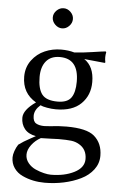

<svg xmlns="http://www.w3.org/2000/svg" viewBox="-59 -690 618 969"><g transform="rotate(5 249.5 -205.0)"><path d="M321.8 -284.2Q321.8 -400.9 226.1 -400.9Q180.7 -400.9 156.7 -371.8Q132.8 -342.8 132.8 -292Q132.8 -232.9 154.5 -204.3Q176.3 -175.8 233.9 -175.8Q283.2 -175.8 302.5 -202.9Q321.8 -230 321.8 -284.2ZM399.9 -289.1Q399.9 -222.2 356.2 -179.2Q312.5 -136.2 229 -136.2Q207 -136.2 183.6 -140.4Q160.2 -144.5 149.9 -149.9Q120.1 -124 120.1 -94.2Q120.1 -65.4 136 -56.2Q151.9 -46.9 178.2 -46.9Q178.7 -46.9 207 -48.8Q249 -54.2 290 -54.2Q392.6 -54.2 431.2 -21Q473.1 15.1 473.1 78.1Q473.1 117.2 449.5 148.4Q425.8 179.7 386.7 198.7Q347.7 217.8 300.8 227.8Q253.9 237.8 204.1 237.8Q174.3 237.8 146 231.9Q117.7 226.1 91.1 213.6Q64.5 201.2 48.3 178Q32.2 154.8 32.2 124Q32.2 110.4 38.8 91.6Q45.4 72.8 55.2 58.1Q66.9 49.3 81.8 40Q96.7 30.8 116 20.5Q135.3 10.3 140.1 7.3Q101.6 0.5 82.8 -22.9Q64 -46.4 64 -79.1Q64 -119.1 126 -162.1Q55.2 -203.1 55.2 -287.1Q55.2 -334.5 81.5 -369.9Q107.9 -405.3 147 -422.1Q186 -439 230 -439Q266.6 -439 296.4 -430.2Q338.9 -432.6 387.9 -440.2Q437 -447.8 454.1 -449.2L457 -445.8Q454.1 -432.6 454.1 -419.9Q454.1 -407.2 457 -394L454.1 -391.1Q385.3 -398.4 349.6 -401.4Q399.9 -367.7 399.9 -289.1ZM101.1 104Q101.1 127.9 116.5 146.7Q131.8 165.5 154.1 175.3Q176.3 185.1 196.8 189.9Q217.3 194.8 231.9 194.8Q300.8 194.8 350.3 169.7Q399.9 144.5 399.9 101.1Q399.9 51.8 360.8 28.8Q342.3 17.6 319.8 14.9Q297.4 12.2 254.9 12.2Q250 12.2 216.3 13.7Q182.6 15.1 166 15.1Q138.7 29.8 119.9 54.7Q101.1 79.6 101.1 104ZM188.5 -561.5Q172.9 -577.1 172.9 -597.2Q172.9 -617.2 188.5 -632.6Q204.1 -647.9 224.1 -647.9Q244.1 -647.9 259.5 -632.6Q274.9 -617.2 274.9 -597.2Q274.9 -577.1 259.5 -561.5Q244.1 -545.9 224.1 -545.9Q204.1 -545.9 188.5 -561.5Z"/></g></svg>

Font: Linux Biolinum
Style: Regular
Weight: 400
Designer: Philipp H. Poll
Foundry: Philipp H. Poll
Version: Version 0.6.4